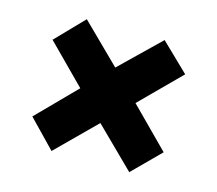

<svg xmlns="http://www.w3.org/2000/svg" viewBox="-72 -660 696 615"><g transform="rotate(15 276.0 -353.0)"><path d="M403 -572 495 -483 365 -353 493 -224 403 -134 273 -262 145 -135 57 -226 182 -353 56 -480 145 -572 273 -446Z"/></g></svg>

Font: Noto Sans Hebrew SemiCondensed Black
Style: Regular
Weight: 900
Width: 4
Designer: Ben Nathan
Foundry: Google LLC
Version: Version 3.001; ttfautohint (v1.8.4.7-5d5b)